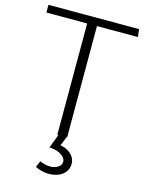

<svg xmlns="http://www.w3.org/2000/svg" viewBox="-132 -759 807 1060"><g transform="rotate(15 271.5 -229.5)"><path d="M528 -680H10V-636H243V0H299V-636H533ZM219 79Q247 80 268.5 88.5Q290 97 301.5 109.5Q313 122 313 136Q313 155 294 167.5Q275 180 249 180Q233 180 216 175Q199 170 190 166L175 202Q188 210 210.5 215.5Q233 221 251 221Q282 221 307 211Q332 201 346.5 181Q361 161 361 134Q361 116 351 99Q341 82 321.5 69Q302 56 275 52L301 -13H254Z"/></g></svg>

Font: Catamaran ExtraLight
Style: Regular
Weight: 250
Designer: Pria Ravichandran
Version: Version 2.000